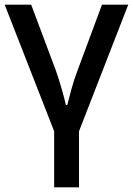

<svg xmlns="http://www.w3.org/2000/svg" viewBox="-20 -559 567 819"><path d="M317 240H211V1L0 -539H113L218 -259Q231 -222 243.5 -178.5Q256 -135 261 -111H267Q273 -135 284.5 -178Q296 -221 311 -259L415 -539H527L317 1Z"/></svg>

Font: Noto Sans Medium
Style: Regular
Weight: 500
Designer: Monotype Design Team
Foundry: Monotype Imaging Inc.
Version: Version 2.007